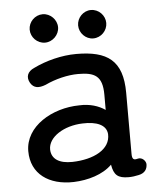

<svg xmlns="http://www.w3.org/2000/svg" viewBox="-50 -703 634 754"><g transform="rotate(-5 267.5 -325.5)"><path d="M211 8C267 6 326 -11 362 -47C369 -6 384 8 427 8C440 8 454 6 467 3C491 -2 501 -17 501 -37C501 -48 487 -67 467 -61C453 -57 446 -61 446 -82V-323C446 -451 386 -492 264 -492C206 -492 144 -476 95 -452C67 -440 60 -418 73 -395C86 -373 106 -371 134 -382C174 -401 223 -413 264 -413C329 -413 360 -398 360 -323V-263C334 -281 299 -292 258 -290C151 -289 43 -226 43 -128C43 -38 113 11 211 8ZM90 -603C90 -573 115 -547 146 -547C176 -547 202 -573 202 -603C202 -633 176 -659 146 -659C115 -659 90 -633 90 -603ZM129 -127C128 -176 191 -216 265 -218C319 -220 358 -205 361 -168C364 -107 296 -73 212 -71C161 -70 130 -89 129 -127ZM281 -603C281 -573 306 -547 336 -547C367 -547 392 -573 392 -603C392 -633 367 -659 336 -659C306 -659 281 -633 281 -603Z"/></g></svg>

Font: 寒蝉半圆体
Style: Regular
Weight: 400
Designer: Yoshimichi Ohira & Warren
Foundry: ChillType
Version: Version 1.800;Glyphs 3.1.1 (3135)